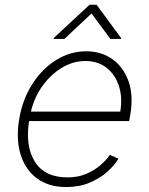

<svg xmlns="http://www.w3.org/2000/svg" viewBox="-20 -767 619 799"><path d="M255.7 11.4Q181.8 11.4 133.2 -25.2Q84.5 -61.8 65.3 -125.4Q46.2 -188.9 59.7 -270.2Q73.2 -351.9 113.6 -415.8Q154.1 -479.8 212.9 -516.7Q271.7 -553.6 339.1 -553.6Q400.2 -553.6 446.6 -521.5Q492.9 -489.3 514.4 -430.2Q535.9 -371.1 522.4 -290.1L517.4 -263.1H100.9Q84.5 -158.7 125.4 -93.7Q166.2 -28.8 261 -28.8Q305.4 -28.8 340 -43.9Q374.6 -58.9 399.1 -80.6Q423.7 -102.3 437.1 -122.5L473 -106.5Q456.7 -79.2 426.1 -51.8Q395.6 -24.5 352.6 -6.6Q309.7 11.4 255.7 11.4ZM108.7 -302.6H480.5Q490.4 -361.5 474.8 -409.3Q459.2 -457 423.1 -485.1Q387.1 -513.1 334.9 -513.1Q283.7 -513.1 237 -484.7Q190.3 -456.3 156.2 -408.6Q122.2 -360.8 108.7 -302.6ZM248 -605.1 360.8 -710.9 439.4 -605.1H483.8L483.9 -608.7L382 -747.2H352.6L203.4 -608.7L203.6 -605.1Z"/></svg>

Font: Inter Extra Light  BETA
Style: Italic
Weight: 200
Italic angle: 9.39999°
Designer: Rasmus Andersson
Foundry: rsms
Version: Version 3.011;git-f93a4a705